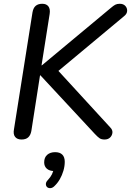

<svg xmlns="http://www.w3.org/2000/svg" viewBox="-20 -732 694 1017"><path d="M94 7Q71 7 60 -7Q49 -21 54 -47L152 -666Q156 -690 169 -701Q182 -712 204 -712Q226 -712 236.5 -698Q247 -684 243 -658L200 -386H202L567 -690Q581 -702 590.5 -707Q600 -712 614 -712Q633 -712 643.5 -701Q654 -690 653.5 -674.5Q653 -659 638 -647L265 -336V-383L564 -57Q577 -44 575.5 -29Q574 -14 563 -3.5Q552 7 534 7Q517 7 507 0Q497 -7 482 -23L194 -333H192L146 -38Q142 -16 129.5 -4.5Q117 7 94 7ZM268 254Q258 264 247 264.5Q236 265 229.5 259Q223 253 223 242.5Q223 232 234 221Q248 206 255.5 190.5Q263 175 265 158L268 174Q242 174 228 161.5Q214 149 214 128Q214 102 230 88Q246 74 272 74Q297 74 310 87Q323 100 323 125Q323 148 316 172Q309 196 297 217Q285 238 268 254Z"/></svg>

Font: Nunito Medium
Style: Italic
Weight: 500
Designer: Vernon Adams
Foundry: Vernon Adams
Version: Version 3.601